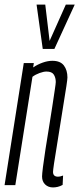

<svg xmlns="http://www.w3.org/2000/svg" viewBox="-22 -810 347 840"><path d="M82 -534H126L123 -515Q142 -528 164.5 -536Q187 -544 207 -544Q242 -544 257.5 -523.5Q273 -503 273 -471Q273 -464 268.5 -433.5Q264 -403 256.5 -358.5Q249 -314 241.5 -264.5Q234 -215 226.5 -170.5Q219 -126 214.5 -95.5Q210 -65 210 -58Q210 -37 232 -37Q236 -37 241 -38Q246 -39 254 -42L252 -1Q241 5 230.5 7.5Q220 10 210 10Q189 10 175.5 -3Q162 -16 162 -38Q162 -48 166 -80Q170 -112 177 -157Q184 -202 192 -250.5Q200 -299 206.5 -342.5Q213 -386 217.5 -415.5Q222 -445 222 -451Q222 -470 213.5 -483.5Q205 -497 181 -497Q169 -497 151 -490.5Q133 -484 120 -474L45 0H-2ZM305 -790 216 -596H165L138 -790H176L195 -631L266 -790Z"/></svg>

Font: Georama ExtraCondensed Light
Style: Italic
Weight: 300
Width: 2
Italic angle: -9°
Designer: Jean-Baptiste Levee
Foundry: Production Type
Version: Version 1.000